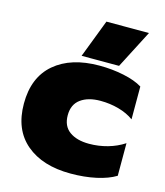

<svg xmlns="http://www.w3.org/2000/svg" viewBox="-107 -779 754 876"><g transform="rotate(15 269.5 -341.0)"><path d="M287 -697H488L395 -517H218ZM20 -239Q20 -363 97.5 -429Q175 -495 309 -495Q369 -495 424 -483.5Q479 -472 513 -451V-296Q483 -318 441.5 -329.5Q400 -341 355 -341Q297 -341 262 -315.5Q227 -290 227 -239Q227 -188 261.5 -163Q296 -138 354 -138Q399 -138 441.5 -150Q484 -162 519 -185V-31Q483 -9 428 3Q373 15 308 15Q175 15 97.5 -50.5Q20 -116 20 -239Z"/></g></svg>

Font: Prompt ExtraBold
Style: Regular
Weight: 800
Designer: Katatrad Team
Foundry: CadsonDemak
Version: Version 1.001